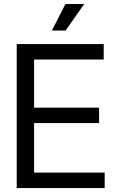

<svg xmlns="http://www.w3.org/2000/svg" viewBox="-20 -950 591 970"><path d="M64.5 0V-727.5H503.9V-649.4H152.3V-406.2H480.5V-328.1H152.3V-78.1H508.8V0ZM242.2 -795.9 310.5 -929.7H405.3L311.5 -795.9Z"/></svg>

Font: Inter Tight
Style: Regular
Weight: 400
Designer: Rasmus Andersson
Foundry: rsms
Version: Version 3.002